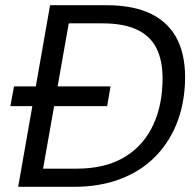

<svg xmlns="http://www.w3.org/2000/svg" viewBox="-20 -720 756 740"><path d="M20 -311 34 -387H406L393 -311ZM50 0 173 -700H388Q498 -700 566.5 -664.5Q635 -629 666 -562.5Q697 -496 693 -400Q689 -310 658 -236.5Q627 -163 572 -110Q517 -57 439.5 -28.5Q362 0 265 0ZM146 -70H276Q380 -70 452 -110Q524 -150 563 -223.5Q602 -297 606 -395Q610 -471 588 -523.5Q566 -576 513.5 -603Q461 -630 374 -630H245Z"/></svg>

Font: DM Sans 28pt
Style: Italic
Weight: 400
Italic angle: -10°
Version: Version 4.004;gftools[0.9.30]